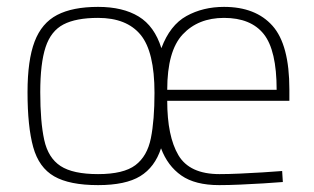

<svg xmlns="http://www.w3.org/2000/svg" viewBox="-20 -529 913 558"><path d="M265 9Q182 9 137.5 -16.5Q93 -42 76.5 -101.5Q60 -161 60 -261Q60 -354 80.5 -408Q101 -462 146 -485.5Q191 -509 265 -509Q337 -509 383 -481Q429 -453 449 -389Q474 -456 522 -482.5Q570 -509 631 -509Q723 -509 772 -454Q821 -399 821 -269V-236H466Q466 -133 498.5 -78Q531 -23 618 -23Q644 -23 677 -24.5Q710 -26 743 -28Q776 -30 800 -32L802 0Q778 2 745 4Q712 6 678 7.5Q644 9 617 9Q547 9 507 -19Q467 -47 448 -98Q430 -43 387.5 -17Q345 9 265 9ZM265 -23Q339 -23 373.5 -49Q408 -75 418.5 -127.5Q429 -180 429 -259Q429 -379 388.5 -428Q348 -477 265 -477Q201 -477 164.5 -458Q128 -439 112.5 -392Q97 -345 97 -261Q97 -175 108.5 -122.5Q120 -70 156 -46.5Q192 -23 265 -23ZM466 -268H784Q784 -383 746.5 -430Q709 -477 631 -477Q556 -477 511 -429Q466 -381 466 -268Z"/></svg>

Font: TitilliumWeb ExtraLight
Style: Regular
Weight: 400
Designer: Mohamed Gaber, Accademia di Belle Arti di Urbino and others
Foundry: Kief Type Foundry, Accademia di Belle Arti di Urbino and others
Version: Version 3.000; ttfautohint (v1.8.2)